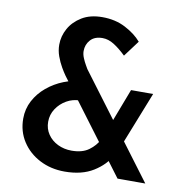

<svg xmlns="http://www.w3.org/2000/svg" viewBox="-85 -841 901 933"><g transform="rotate(10 366.0 -374.5)"><path d="M691 0Q680 0 657.5 0Q635 0 611.5 0Q588 0 571 0Q554 0 554 0L218 -449Q208 -463 195 -485.5Q182 -508 172 -535.5Q162 -563 162 -592Q162 -634 183 -672Q204 -710 245 -735Q286 -760 346 -760Q410 -760 460 -734Q510 -708 540 -673L481 -594Q450 -624 421.5 -642Q393 -660 364 -660Q325 -660 304.5 -637Q284 -614 284 -582Q284 -566 291.5 -548Q299 -530 307 -516.5Q315 -503 317 -499ZM308 -342Q273 -342 242.5 -324.5Q212 -307 193 -278Q174 -249 174 -214Q174 -179 192.5 -152Q211 -125 242 -110Q273 -95 310 -95Q363 -95 395 -118.5Q427 -142 443 -174L518 -109Q492 -59 435.5 -24Q379 11 294 11Q226 11 171 -17.5Q116 -46 84 -95.5Q52 -145 52 -208Q52 -256 73.5 -296.5Q95 -337 131.5 -367.5Q168 -398 213.5 -416Q259 -434 306 -435ZM544 -435H653L532 -129L447 -181Z"/></g></svg>

Font: Reem Kufi Fun Medium
Style: Regular
Weight: 500
Designer: Khaled Hosny
Version: Version 1.005